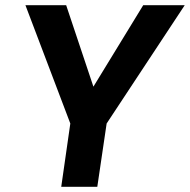

<svg xmlns="http://www.w3.org/2000/svg" viewBox="-20 -720 732 740"><path d="M216 0 251 -244 78 -700H235L340 -386L532 -700H692L391 -244L355 0Z"/></svg>

Font: Host Grotesk ExtraBold
Style: Italic
Weight: 800
Italic angle: -8°
Designer: Doğukan Karapınar
Foundry: Element Type
Version: Version 1.003; ttfautohint (v1.8.4.7-5d5b)